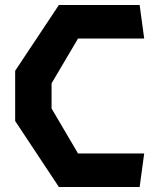

<svg xmlns="http://www.w3.org/2000/svg" viewBox="-20 -750 660 770"><path d="M40.8 -264.8V-466.1L216.2 -730H540L558.3 -595.4H292.9L186.8 -415.8V-315L292.9 -134.6H558.3L540 0H216.2Z"/></svg>

Font: Monaspace Krypton Var
Style: Regular
Weight: 400
Designer: Riley Cran and the Lettermatic Team
Version: Version 1.101 (Monaspace Krypton Var)